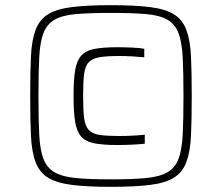

<svg xmlns="http://www.w3.org/2000/svg" viewBox="-20 -716 860 744"><path d="M410 8Q318 8 258.5 0.5Q199 -7 166 -27.5Q133 -48 118 -87.5Q103 -127 100 -189Q97 -251 97 -344Q97 -437 100 -499Q103 -561 118 -600.5Q133 -640 166 -660.5Q199 -681 258 -688.5Q317 -696 410 -696Q502 -696 561.5 -688.5Q621 -681 654 -660.5Q687 -640 702 -600.5Q717 -561 720 -499Q723 -437 723 -344Q723 -251 720 -189Q717 -127 702 -87.5Q687 -48 654 -27.5Q621 -7 562 0.5Q503 8 410 8ZM436 -154Q381 -154 346.5 -160.5Q312 -167 294.5 -187Q277 -207 271 -244.5Q265 -282 265 -344Q265 -406 271 -443Q277 -480 294.5 -500Q312 -520 346 -526.5Q380 -533 436 -533Q465 -533 494.5 -531.5Q524 -530 539 -527V-494Q520 -496 493 -497.5Q466 -499 442 -499Q395 -499 367 -494.5Q339 -490 324.5 -475.5Q310 -461 306 -429.5Q302 -398 302 -344Q302 -290 306 -258.5Q310 -227 324.5 -212Q339 -197 367 -193Q395 -189 442 -189Q467 -189 495.5 -190.5Q524 -192 541 -194V-159Q522 -157 492.5 -155.5Q463 -154 436 -154ZM410 -21Q492 -21 545 -26Q598 -31 628 -48Q658 -65 671.5 -100Q685 -135 688 -194Q691 -253 691 -344Q691 -435 688 -494Q685 -553 671.5 -588Q658 -623 628 -640Q598 -657 545.5 -661.5Q493 -666 410 -666Q328 -666 275 -661.5Q222 -657 192 -640Q162 -623 148.5 -588Q135 -553 132 -494Q129 -435 129 -344Q129 -253 132 -194Q135 -135 148.5 -100Q162 -65 192 -48Q222 -31 274.5 -26Q327 -21 410 -21Z"/></svg>

Font: Saira Expanded ExtraLight
Style: Regular
Weight: 250
Width: 7
Designer: Hector Gatti with collaboration of the Omnibus-Type team
Foundry: Omnibus-Type
Version: Version 1.101